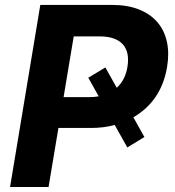

<svg xmlns="http://www.w3.org/2000/svg" viewBox="-20 -747 700 767"><path d="M20.2 0 141 -727.3H427.9Q489.7 -727.3 535.2 -709.2Q580.6 -691.1 608.7 -658.4Q636.7 -625.7 646.7 -580.4Q656.6 -535.2 647.7 -480.8Q625.4 -344.1 512.8 -278.4L556.8 -199.6L488.6 -158L438.2 -247.9Q395.2 -235.8 342.3 -235.8H213.4L174 0ZM337.7 -359Q356.9 -359 374.3 -362.2L332.7 -436.4L400.9 -477.6L446.4 -396.3Q480.8 -427.6 489.3 -480.8Q493.6 -508.2 489.5 -530.4Q485.4 -552.6 471.9 -568.4Q458.5 -584.2 435.2 -592.9Q411.9 -601.6 378.2 -601.6H274.5L234 -359Z"/></svg>

Font: Inter P
Style: Bold Italic
Weight: 700
Italic angle: 9.39999°
Designer: Rasmus Andersson
Foundry: rsms
Version: Version 3.018;git-588b23468